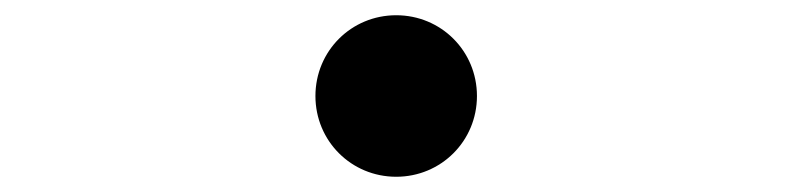

<svg xmlns="http://www.w3.org/2000/svg" viewBox="-20 -506 1040 252"><path d="M500 -486C441 -486 394 -439 394 -380C394 -321 441 -274 500 -274C559 -274 606 -321 606 -380C606 -439 559 -486 500 -486Z"/></svg>

Font: Noto Sans Mono CJK SC
Style: Regular
Weight: 400
Designer: Ryoko NISHIZUKA 西塚涼子 (kana, bopomofo & ideographs); Paul D. Hunt (Latin, Greek & Cyrillic); Sandoll Communications 산돌커뮤니
Foundry: Adobe
Version: Version 2.004;hotconv 1.0.118;makeotfexe 2.5.65603